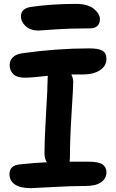

<svg xmlns="http://www.w3.org/2000/svg" viewBox="-20 -914 598 988"><path d="M178.2 -756.8Q137.2 -756.8 112.5 -779.1Q87.9 -801.3 87.9 -830.1Q87.9 -872.1 143.1 -878.9Q248.5 -894 371.1 -894Q432.1 -894 463.1 -868.4Q494.1 -842.8 494.1 -814.9Q494.1 -793 481 -780.5Q467.8 -768.1 443.8 -768.1Q343.8 -768.1 262.2 -762.5Q180.7 -756.8 178.2 -756.8ZM139.2 54.2Q83 54.2 55.9 34.7Q28.8 15.1 28.8 -18.1Q28.8 -62 80.1 -67.9Q155.8 -76.2 221.2 -79.1Q209 -98.1 209 -122.1Q209 -198.7 217 -330.6Q225.1 -462.4 225.1 -508.8Q225.1 -520 226.1 -523.9Q211.9 -522.5 191.4 -520.3Q170.9 -518.1 159.7 -517.1Q148.4 -516.1 133.8 -515.1Q119.1 -514.2 106.9 -514.2Q67.9 -514.2 48.8 -532Q29.8 -549.8 29.8 -579.1Q29.8 -603.5 46.6 -619.6Q63.5 -635.7 95.2 -640.1Q272.9 -665 439 -665Q487.3 -665 507.6 -652.8Q527.8 -640.6 527.8 -610.8Q527.8 -574.7 494.4 -552.7Q460.9 -530.8 407.2 -530.8H347.2Q356.9 -510.3 356.9 -492.2Q356.9 -467.8 348.4 -333.5Q339.8 -199.2 339.8 -98.1Q339.8 -91.8 337.9 -82H435.1Q487.8 -82 507.8 -67.6Q527.8 -53.2 527.8 -27.8Q527.8 3.4 501 23.2Q474.1 43 419.9 43Q345.2 43 248.8 48.6Q152.3 54.2 139.2 54.2Z"/></svg>

Font: Shantell Sans Bouncy
Style: Regular
Weight: 600
Designer: Stephen Nixon, Anya Danilova, Shantell Martin
Foundry: Arrow Type
Version: Version 1.006;[9816181b4]